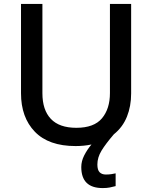

<svg xmlns="http://www.w3.org/2000/svg" viewBox="-20 -734 776 978"><path d="M476 104Q476 132 487.5 143.5Q499 155 519 155Q535 155 547.5 153Q560 151 569 149V214Q554 218 539 221Q524 224 503 224Q394 224 394 117Q394 87 409 57.5Q424 28 446 2Q408 10 365 10Q228 10 157.5 -63Q87 -136 87 -259V-714H196V-259Q196 -174 239 -128.5Q282 -83 369 -83Q459 -83 499.5 -131.5Q540 -180 540 -260V-714H648V-258Q648 -193 626.5 -139.5Q605 -86 560 -50Q518 -1 497 33.5Q476 68 476 104Z"/></svg>

Font: Noto Sans Lao Looped Medium
Style: Regular
Weight: 500
Designer: Mark Frömberg, Ben Mitchell
Foundry: The Fontpad Ltd
Version: Version 1.002; ttfautohint (v1.8.4.7-5d5b)